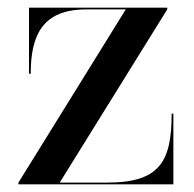

<svg xmlns="http://www.w3.org/2000/svg" viewBox="-20 -480 504 500"><path d="M205 -455.5H307.5L28 -4.5V0H431.5V-184H427C427 -60 396.5 -4.5 259.5 -4.5H135.5L415.5 -455.5V-460H55.5V-288H60C60 -389 91 -455.5 205 -455.5Z"/></svg>

Font: Bodoni* 36pt
Style: Regular
Weight: 400
Version: Version 2.3